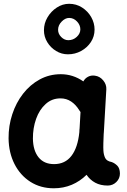

<svg xmlns="http://www.w3.org/2000/svg" viewBox="-20 -951 679 1028"><path d="M556.6 42.5Q518.1 42.5 490 27.3Q461.9 12.2 443.4 -15.1Q408.7 19.5 364.3 38.3Q319.8 57.1 268.1 57.1Q197.3 57.1 142.8 22.5Q88.4 -12.2 57.6 -72.8Q26.9 -133.3 25.9 -210Q25.4 -277.3 45.7 -339.1Q65.9 -400.9 103.5 -449.2Q141.1 -497.6 192.6 -525.6Q244.1 -553.7 305.2 -553.7Q371.1 -553.7 426.3 -515.1Q434.6 -531.2 451.2 -540Q467.8 -548.8 487.8 -545.9Q514.6 -542.5 532.7 -520.5Q550.8 -498.5 549.3 -472.7L536.1 -244.6Q535.6 -239.3 535.2 -233.4Q534.2 -212.4 533.4 -185.5Q532.7 -158.7 533.7 -143.6Q535.2 -121.6 543.2 -105Q551.3 -88.4 577.6 -83.5Q593.3 -78.1 607.4 -64.5Q621.6 -50.8 622.1 -22Q622.1 4.9 602.8 23.7Q583.5 42.5 556.6 42.5ZM269.5 -72.3Q328.6 -72.3 362.5 -116.5Q396.5 -160.6 404.8 -243.2Q404.8 -250 405.3 -255.9Q405.3 -260.3 406.2 -264.2L411.1 -351.1Q407.2 -355.5 404.3 -360.8Q386.2 -390.6 360.8 -407.5Q335.4 -424.3 303.7 -424.3Q257.8 -424.3 224.4 -394Q190.9 -363.8 173.3 -314.5Q155.8 -265.1 156.2 -208.5Q157.2 -145 186.5 -108.6Q215.8 -72.3 269.5 -72.3ZM486.3 -792.5Q486.3 -755.9 466.6 -725.8Q446.8 -695.8 414.3 -678Q381.8 -660.2 343.8 -660.2Q309.6 -660.2 280.3 -678Q251 -695.8 233.2 -725.1Q215.3 -754.4 215.3 -789.1Q215.3 -826.2 234.4 -858.4Q253.4 -890.6 284.2 -910.6Q314.9 -930.7 350.1 -930.7Q388.2 -930.7 419.2 -910.9Q450.2 -891.1 468.3 -859.6Q486.3 -828.1 486.3 -792.5ZM410.2 -793.9Q410.2 -816.9 392.3 -835.9Q374.5 -855 350.1 -855Q329.1 -855 310.1 -835.4Q291 -815.9 291 -791.5Q291 -769.5 307.9 -752.7Q324.7 -735.8 345.7 -735.8Q372.1 -735.8 391.1 -753.7Q410.2 -771.5 410.2 -793.9Z"/></svg>

Font: Mikhak-DS1-FD Bold
Style: Bold
Weight: 700
Designer: Amin Abedi
Version: Version 3.2